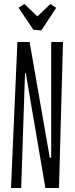

<svg xmlns="http://www.w3.org/2000/svg" viewBox="-20 -920 375 960"><path d="M187 -768 147 -771 73 -881 102 -900 167 -838 232 -900 261 -881ZM275 20H207L109 -554H105L86 20H35L67 -710H128L229 -131H236V-710H295Z"/></svg>

Font: Bahiana
Style: Regular
Weight: 400
Designer: Pablo Cosgaya & Dani Raskovsky
Foundry: Pablo Cosgaya & Dani Raskovsky
Version: Version 1.005